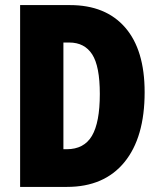

<svg xmlns="http://www.w3.org/2000/svg" viewBox="-20 -734 627 754"><path d="M548 -372Q548 -194 468.5 -97Q389 0 243 0H59V-714H255Q395 -714 471.5 -626Q548 -538 548 -372ZM372 -365Q372 -474 342 -520.5Q312 -567 252 -567H229V-148H242Q310 -148 341 -200.5Q372 -253 372 -365Z"/></svg>

Font: Noto Sans Sinhala UI ExtraCondensed Black
Style: Regular
Weight: 900
Width: 2
Designer: Jelle Bosma - Monotype Design Team
Foundry: Monotype Imaging Inc.
Version: Version 2.006; ttfautohint (v1.8.4.7-5d5b)